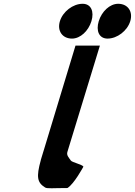

<svg xmlns="http://www.w3.org/2000/svg" viewBox="-20 -994 713 1015"><path d="M416.8 -974C365.8 -974 312.3 -933 296.7 -882C281.1 -831 309.6 -790 360.6 -790C405.3 -790 447.7 -831 463.3 -882C478.9 -933 461.6 -974 416.8 -974ZM604.8 -974C560 -974 517.6 -933 502 -882C486.4 -831 503.7 -790 548.5 -790C599.5 -790 653 -831 668.6 -882C684.2 -933 655.8 -974 604.8 -974ZM379.1 -753H508.1L336.3 -191C330.9 -173 343.1 -161.8 354.7 -145C361.1 -135.7 416.2 -124 421 -113C421 -113 371.8 -21.3 336.5 0C259.7 0 229.9 4.3 218.3 -3C176.9 -28.9 170.8 -57.6 195.9 -148L195.6 -148L201.2 -166.5C204.2 -176.7 207.5 -187.5 211.1 -199L211.5 -200Z"/></svg>

Font: Hussar
Style: BdSuprConOblThree
Weight: 700
Foundry: Cannot Into Space Fonts
Version: Version 2.00